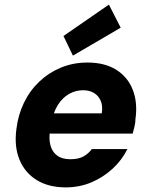

<svg xmlns="http://www.w3.org/2000/svg" viewBox="-20 -800 652 832"><path d="M265 12Q191 12 139.5 -19.5Q88 -51 64.5 -108Q41 -165 51 -240Q58 -301 83.5 -354Q109 -407 150 -446Q191 -485 244 -507Q297 -529 359 -529Q434 -529 484 -497.5Q534 -466 555.5 -410.5Q577 -355 567 -284Q567 -269 563 -252.5Q559 -236 555 -221H152L168 -309H421Q426 -341 416.5 -363Q407 -385 387.5 -397Q368 -409 340 -409Q308 -409 279.5 -393Q251 -377 231 -345.5Q211 -314 202 -266L197 -236Q191 -199 198.5 -170.5Q206 -142 227.5 -126Q249 -110 285 -110Q320 -110 341.5 -122Q363 -134 378 -154H532Q509 -107 468.5 -69.5Q428 -32 376.5 -10Q325 12 265 12ZM296 -559 255 -644 452 -780 503 -680Z"/></svg>

Font: DM Sans 11pt Black
Style: Italic
Weight: 900
Italic angle: -10°
Version: Version 4.004;gftools[0.9.30]